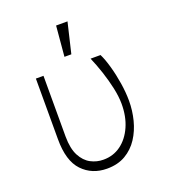

<svg xmlns="http://www.w3.org/2000/svg" viewBox="-140 -866 864 978"><g transform="rotate(-20 291.5 -377.0)"><path d="M88.1 -545.5H129.3V-215.9Q129.6 -150.9 150 -112Q170.5 -73.2 202.9 -56.1Q235.4 -39.1 271.3 -39.4Q324.2 -39.1 365.6 -69.2Q407 -99.4 430.9 -153.2Q454.9 -207 454.5 -277Q454.2 -315.7 444.1 -362.6Q433.9 -409.4 418.1 -457.2Q402.3 -505 384.6 -545.5H438.6Q453.5 -515.6 466.4 -469.6Q479.4 -423.7 487.4 -372.7Q495.4 -321.7 495.4 -277Q495.4 -224.1 482.4 -173.1Q469.5 -122.2 442.5 -80.8Q415.5 -39.4 373.4 -14.7Q331.3 9.9 273.1 9.9Q192.1 9.9 139.9 -44.7Q87.7 -99.4 88.1 -217.3ZM262.8 -599.8 277.3 -764.2H339.1L300.1 -599.8Z"/></g></svg>

Font: Inter Extra Light BETA
Style: Regular
Weight: 200
Designer: Rasmus Andersson
Foundry: rsms
Version: Version 3.011;git-f93a4a705